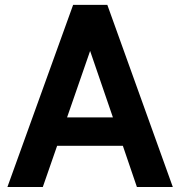

<svg xmlns="http://www.w3.org/2000/svg" viewBox="-20 -753 726 773"><path d="M531.2 0Q567.4 0 675.8 0Q610.4 -183.6 412.1 -733.4Q411.1 -733.4 408.2 -733.4Q374 -733.4 274.4 -733.4Q208 -549.8 9.8 0Q45.9 0 152.3 0Q166 -41 210 -166Q276.4 -166 474.6 -166Q489.3 -124 531.2 0ZM250 -280.3Q273.4 -346.7 342.8 -547.9Q366.2 -481.4 434.6 -280.3Q388.7 -280.3 250 -280.3Z"/></svg>

Font: BM-Biotif
Style: Bold
Weight: 400
Designer: Deni Anggara
Version: Version 1.000;PS 001.000;hotconv 1.0.88;makeotf.lib2.5.64776